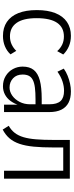

<svg xmlns="http://www.w3.org/2000/svg" viewBox="420 -957 547 1427"><g transform="rotate(90 693.5 -243.5)"><path d="M247 8Q186 8 143 -21Q100 -50 77.5 -106Q55 -162 55 -244Q55 -325 77.5 -381.5Q100 -438 143 -467.5Q186 -497 246 -497Q289 -497 324 -482Q359 -467 385 -440L360 -395Q339 -419 312 -432Q285 -445 251 -445Q184 -445 149.5 -394.5Q115 -344 115 -242Q115 -143 150 -93.5Q185 -44 250 -44Q284 -44 311 -57Q338 -70 358 -91L384 -48Q359 -21 324 -6.5Q289 8 247 8Z M621 8Q578 8 544.5 -12.5Q511 -33 493 -66.5Q475 -100 475 -138Q475 -190 500 -221Q525 -252 577.5 -266Q630 -280 714 -280H765V-234H719Q667 -234 631.5 -229.5Q596 -225 574.5 -214Q553 -203 543.5 -184.5Q534 -166 534 -138Q534 -93 562 -67Q590 -41 630 -41Q662 -41 690.5 -61Q719 -81 737 -115.5Q755 -150 755 -193V-338Q755 -394 731 -420Q707 -446 655 -446Q621 -446 585.5 -434.5Q550 -423 513 -397L490 -444Q514 -461 542.5 -472.5Q571 -484 601 -490.5Q631 -497 659 -497Q709 -497 743 -479.5Q777 -462 795 -426.5Q813 -391 813 -335V0H758V-109H761Q750 -75 730 -48Q710 -21 682 -6.5Q654 8 621 8Z M943 10 915 -35Q947 -53 967.5 -79.5Q988 -106 999.5 -144.5Q1011 -183 1015.5 -238Q1020 -293 1020 -369V-489H1308V0H1249V-440H1076V-367Q1076 -283 1070 -221Q1064 -159 1049 -115Q1034 -71 1008.5 -41Q983 -11 943 10Z"/></g></svg>

Font: Nunito Sans 10pt Condensed Light
Style: Regular
Weight: 300
Width: 3
Designer: Vernon Adams
Foundry: Vernon Adams
Version: Version 3.101;gftools[0.9.27]